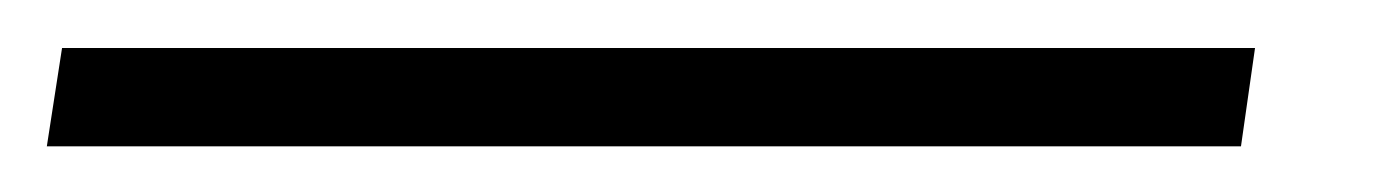

<svg xmlns="http://www.w3.org/2000/svg" viewBox="-75 24 595 82"><path d="M461 44.5 455 86.5H-55L-48.5 44.5Z"/></svg>

Font: Merriweather 24pt Medium
Style: Italic
Weight: 500
Italic angle: -7.8°
Version: Version 2.101